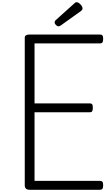

<svg xmlns="http://www.w3.org/2000/svg" viewBox="-20 -1709 1013 1729"><path d="M247 0Q225 0 214 -10Q203 -20 203 -40V-1370Q203 -1384 214 -1391Q225 -1398 247 -1398H881Q896 -1398 902.5 -1389.5Q909 -1381 909 -1358Q909 -1336 902.5 -1327Q896 -1318 881 -1318H291V-778H789Q804 -778 810 -769.5Q816 -761 816 -738Q816 -716 810 -707Q804 -698 789 -698H291V-80H881Q896 -80 902.5 -71.5Q909 -63 909 -40Q909 -18 902.5 -9Q896 0 881 0ZM509 -1472Q495 -1472 483.5 -1484Q472 -1496 472 -1507Q472 -1511 473.5 -1516Q475 -1521 481 -1527L649 -1678Q654 -1683 658.5 -1686Q663 -1689 672 -1689Q681 -1689 693 -1680Q705 -1671 714 -1658.5Q723 -1646 723 -1634Q723 -1627 720.5 -1622Q718 -1617 708 -1609L529 -1481Q522 -1477 517.5 -1474.5Q513 -1472 509 -1472Z"/></svg>

Font: Playwrite FR Trad
Style: Regular
Weight: 400
Designer: Veronika Burian, José Scaglione
Foundry: TypeTogether
Version: Version 1.000